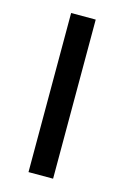

<svg xmlns="http://www.w3.org/2000/svg" viewBox="-90 -581 405 626"><g transform="rotate(15 112.5 -268.5)"><path d="M154 0H71V-537H154Z"/></g></svg>

Font: Noto Sans Condensed
Style: Regular
Weight: 400
Width: 3
Version: Version 2.013